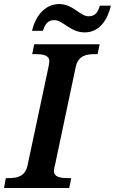

<svg xmlns="http://www.w3.org/2000/svg" viewBox="-42 -934 571 954"><path d="M379 -773C454 -773 493 -838 509 -906H454C446 -879 435 -853 398 -853C355 -853 322 -914 251 -914C176 -912 133 -849 117 -781H171C181 -808 191 -834 228 -834C271 -834 307 -773 379 -773ZM-22 0H302L312 -49H299C257 -49 226 -54 226 -85C226 -93 229 -108 233 -122L334 -600C346 -657 385 -665 430 -665H443L453 -714H128L118 -665H131C173 -665 203 -660 203 -629C203 -623 201 -611 198 -597L95 -113C83 -57 44 -49 0 -49H-13Z"/></svg>

Font: Noto Serif SemiBold
Style: Italic
Weight: 600
Italic angle: -12°
Designer: Monotype Design Team
Foundry: Monotype Imaging Inc.
Version: Version 2.014